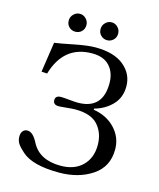

<svg xmlns="http://www.w3.org/2000/svg" viewBox="-120 -889 818 987"><g transform="rotate(15 289.0 -396.0)"><path d="M43.9 -115.2Q43.9 -133.3 53 -144Q62 -154.8 77.1 -154.8Q106.9 -154.8 132.8 -103Q174.8 -23.9 287.1 -23.9Q360.4 -23.9 402.6 -65.4Q444.8 -106.9 444.8 -175.8Q444.8 -238.8 408 -281Q371.1 -323.2 287.1 -323.2Q270 -323.2 240.5 -320.1Q210.9 -316.9 198.2 -316.9Q169.4 -316.9 168.9 -341.8Q168.9 -365.7 198.2 -366.2Q212.4 -366.2 243.2 -363Q273.9 -359.9 288.1 -359.9Q420.9 -359.9 420.9 -498Q420.9 -554.2 389.4 -589.1Q357.9 -624 295.9 -624Q145 -624 98.1 -463.9L67.9 -465.8L91.8 -626Q117.7 -628.9 189.9 -643.6Q262.2 -658.2 304.2 -658.2Q403.3 -658.2 456.1 -614.5Q508.8 -570.8 508.8 -504.9Q508.8 -445.8 471.9 -407Q435.1 -368.2 377.9 -352.1V-346.2Q448.7 -335 492.9 -288.1Q537.1 -241.2 537.1 -176.8Q537.1 -85 464.6 -36.4Q392.1 12.2 288.1 12.2Q147 12.2 89.8 -39.1Q65.9 -60.1 54.9 -76.2Q43.9 -92.3 43.9 -115.2ZM148.4 -722.4Q134.8 -735.8 134.8 -755.9Q134.8 -775.9 148.9 -790Q163.1 -804.2 182.1 -804.2Q201.2 -804.2 215.1 -790Q229 -775.9 229 -755.9Q229 -735.8 215.6 -722.4Q202.1 -709 182.1 -709Q162.1 -709 148.4 -722.4ZM318.1 -722.4Q304.2 -735.8 304.2 -755.9Q304.2 -775.9 318.1 -790Q332 -804.2 351.1 -804.2Q370.1 -804.2 384 -790Q397.9 -775.9 397.9 -755.9Q397.9 -735.8 384 -722.4Q370.1 -709 351.1 -709Q332 -709 318.1 -722.4Z"/></g></svg>

Font: Linux Libertine Capitals
Style: Small Caps
Weight: 400
Designer: Philipp H. Poll
Foundry: Philipp H. Poll
Version: Version 5.1.3